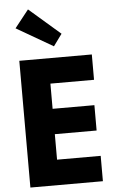

<svg xmlns="http://www.w3.org/2000/svg" viewBox="-71 -1198 757 1245"><g transform="rotate(-5 308.0 -576.0)"><path d="M547 -825H75V0H547V-165H263V-331H535V-496H263V-660H547ZM160 -1152 69 -1037 307 -899 363 -976Z"/></g></svg>

Font: Sztylet
Style: Bd
Weight: 700
Foundry: Cannot Into Space Fonts, PlusOne Fonts
Version: Version 0.12